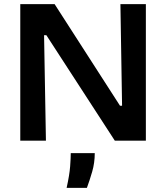

<svg xmlns="http://www.w3.org/2000/svg" viewBox="-20 -680 803 928"><path d="M78 0V-660H244L560 -169H570L562 -660H685V0H535L204 -510H193L202 0ZM302 228Q316 165 319 124.5Q322 84 322 60H438Q438 107 425.5 150Q413 193 400 228Z"/></svg>

Font: Bricolage Grotesque 12pt SemiBold
Style: Regular
Weight: 600
Designer: Mathieu Triay
Foundry: Atelier Triay
Version: Version 1.001; ttfautohint (v1.8.4.7-5d5b);gftools[0.9.33.de